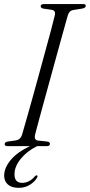

<svg xmlns="http://www.w3.org/2000/svg" viewBox="-34 -720 442 946"><path d="M139 -57.5Q132.5 -31 152 -27.5L199.5 -22.5Q212 -20 212 -11.5Q212 0 196.5 0H149Q98.5 25 68.2 62.5Q38 100 37.5 136.5Q36 181 76 181Q92 181 108.5 172.8Q125 164.5 136.5 150Q142.5 143 147 144Q154 145.5 148.5 155.5Q138.5 174 114.2 189.8Q90 205.5 58.5 205.5Q23.5 205.5 4.8 189Q-14 172.5 -13.5 143.5Q-12.5 105 20 66.8Q52.5 28.5 113.5 0H2.5Q-11 0 -11 -10Q-11 -20 3.5 -22.5L43 -28Q67.5 -31.5 75 -57.5Q82.5 -83 95.2 -128Q108 -173 123.8 -229.2Q139.5 -285.5 156 -346Q172.5 -406.5 188.2 -464Q204 -521.5 216.8 -569.2Q229.5 -617 236.5 -646.5Q241 -667.5 221.5 -671.5L180 -677.5Q166.5 -680.5 166.5 -689Q166.5 -700 183 -700H376.5Q388.5 -700 388.5 -691Q388.5 -681.5 372.5 -678L326 -670.5Q306.5 -667 300 -644Q291.5 -614 278.2 -566.2Q265 -518.5 249 -460.8Q233 -403 216.5 -342.5Q200 -282 184.5 -226Q169 -170 157.2 -126Q145.5 -82 139 -57.5Z"/></svg>

Font: Fraunces 144pt S050 Light
Style: Italic
Weight: 300
Italic angle: -16°
Version: Version 1.000; ttfautohint (v1.8.3)